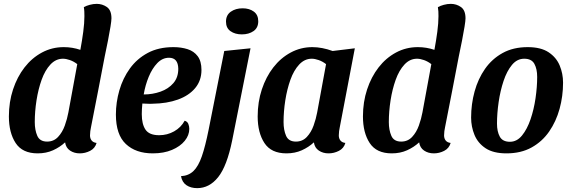

<svg xmlns="http://www.w3.org/2000/svg" viewBox="-20 -774 2963 994"><path d="M175 20Q96 20 61 -33.5Q26 -87 26 -171Q26 -246 47.5 -311Q69 -376 107 -425Q145 -474 197 -502Q249 -530 310 -530Q333 -530 354 -526.5Q375 -523 396 -516Q405 -564 411 -609.5Q417 -655 417 -690Q417 -703 416.5 -714.5Q416 -726 414 -737Q426 -744 444.5 -749Q463 -754 481 -754Q510 -754 533.5 -737.5Q557 -721 557 -679Q557 -667 552 -636Q547 -605 539 -564Q531 -523 522 -481Q505 -393 487.5 -301.5Q470 -210 451 -115Q449 -107 447.5 -95Q446 -83 446 -73Q446 -57 454.5 -46.5Q463 -36 480 -34Q472 -6 446.5 7Q421 20 393 20Q364 20 342.5 5.5Q321 -9 317 -37Q290 -12 254.5 4Q219 20 175 20ZM224 -41Q258 -41 280.5 -65Q303 -89 315.5 -124Q328 -159 334 -192L380 -442Q362 -456 342 -463Q322 -470 306 -470Q269 -470 241 -440Q213 -410 195.5 -361Q178 -312 169 -254.5Q160 -197 160 -142Q160 -101 173 -71Q186 -41 224 -41Z M771 20Q683 20 631.5 -28.5Q580 -77 580 -181Q580 -244 598 -306.5Q616 -369 652.5 -419.5Q689 -470 745 -500Q801 -530 878 -530Q918 -530 951 -519.5Q984 -509 1003.5 -483Q1023 -457 1023 -412Q1023 -357 990.5 -318Q958 -279 901 -258.5Q844 -238 770 -237Q758 -236 743 -237Q728 -238 717 -238Q714 -208 714 -183Q714 -131 733.5 -102.5Q753 -74 804 -74Q846 -74 881.5 -94Q917 -114 936 -149Q950 -145 955 -132.5Q960 -120 960 -107Q960 -74 936.5 -45Q913 -16 870.5 2Q828 20 771 20ZM724 -285Q770 -285 811 -299.5Q852 -314 877.5 -343.5Q903 -373 903 -418Q902 -475 855 -475Q821 -475 794.5 -447.5Q768 -420 750 -376.5Q732 -333 724 -285Z M1232 -596Q1197 -596 1173.5 -612.5Q1150 -629 1150 -662Q1150 -696 1175 -713.5Q1200 -731 1236 -731Q1271 -731 1294 -714Q1317 -697 1317 -664Q1317 -630 1292.5 -613Q1268 -596 1232 -596ZM1001 200Q968 200 945.5 185Q923 170 917 138Q956 136 981.5 111.5Q1007 87 1025 35Q1043 -17 1060 -102L1141 -510L1277 -524L1182 -47Q1155 86 1109.5 143Q1064 200 1001 200Z M1463 20Q1384 20 1349 -33.5Q1314 -87 1314 -171Q1314 -246 1335.5 -311Q1357 -376 1395 -425Q1433 -474 1485 -502Q1537 -530 1597 -530Q1647 -530 1702 -510L1817 -524L1739 -115Q1737 -107 1735.5 -95Q1734 -83 1734 -73Q1734 -57 1742.5 -46.5Q1751 -36 1768 -34Q1760 -6 1734.5 7Q1709 20 1681 20Q1652 20 1630.5 5.5Q1609 -9 1605 -37Q1578 -12 1542.5 4Q1507 20 1463 20ZM1512 -41Q1546 -41 1568.5 -65Q1591 -89 1603.5 -124Q1616 -159 1622 -192L1668 -442Q1650 -456 1630 -463Q1610 -470 1594 -470Q1557 -470 1529 -440Q1501 -410 1483.5 -361Q1466 -312 1457 -254.5Q1448 -197 1448 -142Q1448 -101 1461 -71Q1474 -41 1512 -41Z M2008 20Q1929 20 1894 -33.5Q1859 -87 1859 -171Q1859 -246 1880.5 -311Q1902 -376 1940 -425Q1978 -474 2030 -502Q2082 -530 2143 -530Q2166 -530 2187 -526.5Q2208 -523 2229 -516Q2238 -564 2244 -609.5Q2250 -655 2250 -690Q2250 -703 2249.5 -714.5Q2249 -726 2247 -737Q2259 -744 2277.5 -749Q2296 -754 2314 -754Q2343 -754 2366.5 -737.5Q2390 -721 2390 -679Q2390 -667 2385 -636Q2380 -605 2372 -564Q2364 -523 2355 -481Q2338 -393 2320.5 -301.5Q2303 -210 2284 -115Q2282 -107 2280.5 -95Q2279 -83 2279 -73Q2279 -57 2287.5 -46.5Q2296 -36 2313 -34Q2305 -6 2279.5 7Q2254 20 2226 20Q2197 20 2175.5 5.5Q2154 -9 2150 -37Q2123 -12 2087.5 4Q2052 20 2008 20ZM2057 -41Q2091 -41 2113.5 -65Q2136 -89 2148.5 -124Q2161 -159 2167 -192L2213 -442Q2195 -456 2175 -463Q2155 -470 2139 -470Q2102 -470 2074 -440Q2046 -410 2028.5 -361Q2011 -312 2002 -254.5Q1993 -197 1993 -142Q1993 -101 2006 -71Q2019 -41 2057 -41Z M2602 20Q2534 20 2494 -6.5Q2454 -33 2436.5 -75.5Q2419 -118 2419 -165Q2419 -235 2437 -300.5Q2455 -366 2491 -417.5Q2527 -469 2582 -499.5Q2637 -530 2712 -530Q2780 -530 2820 -503.5Q2860 -477 2877.5 -435Q2895 -393 2895 -346Q2895 -276 2877 -210.5Q2859 -145 2823 -93Q2787 -41 2732 -10.5Q2677 20 2602 20ZM2620 -40Q2656 -40 2682.5 -72.5Q2709 -105 2726.5 -156Q2744 -207 2752.5 -265.5Q2761 -324 2761 -376Q2761 -417 2746.5 -443.5Q2732 -470 2694 -470Q2657 -470 2630.5 -438Q2604 -406 2587 -355Q2570 -304 2561.5 -245.5Q2553 -187 2553 -134Q2553 -93 2567.5 -66.5Q2582 -40 2620 -40Z"/></svg>

Font: Sansita Swashed Medium
Style: Regular
Weight: 500
Designer: Pablo Cosgaya
Foundry: Omnibus-Type
Version: Version 1.003; ttfautohint (v1.8.3)